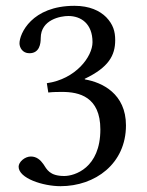

<svg xmlns="http://www.w3.org/2000/svg" viewBox="-20 -630 505 660"><path d="M215 -575C258 -575 298 -549 298 -485C298 -435 240 -358 141 -344L146 -312C163 -314 181 -314 194 -314C251 -314 325 -298 325 -185C325 -52 236 -25 201 -25C150 -25 141 -48 129 -66C119 -80 106 -92 86 -92C65 -92 44 -73 44 -57C44 -17 128 10 188 10C307 10 413 -67 413 -199C413 -308 331 -347 272 -357L271 -359C353 -398 376 -439 376 -492C376 -522 369 -546 345 -571C323 -593 288 -610 236 -610C89 -610 47 -514 47 -481C47 -467 57 -447 81 -447C116 -447 120 -480 120 -499C120 -563 189 -575 215 -575Z"/></svg>

Font: Libertinus Math
Style: Regular
Weight: 400
Designer: Philipp H. Poll, Khaled Hosny
Foundry: Caleb Maclennan
Version: Version 7.050;RELEASE